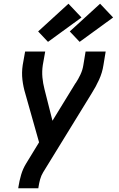

<svg xmlns="http://www.w3.org/2000/svg" viewBox="-20 -807 640 1032"><path d="M78 205 79 198Q84 165 93.5 132.5Q103 100 121 71L190 -42L116 -304Q105 -340 100.5 -378.5Q96 -417 102 -457L115 -530H223L210 -457Q205 -423 208 -391Q211 -359 219 -328L262 -158L381 -352Q382 -354 383 -355.5Q384 -357 385 -359H386Q401 -382 412.5 -406.5Q424 -431 428 -457L440 -530H548L536 -457Q530 -417 512.5 -378.5Q495 -340 472 -304L212 119Q201 137 195.5 157.5Q190 178 187 198L186 205ZM408 -582 355 -638 518 -787 588 -713ZM238 -582 185 -638 348 -787 418 -713Z"/></svg>

Font: Iosevka Curly SmBdExObl
Style: Regular
Weight: 600
Width: 7
Italic angle: -9°
Monospace: yes
Designer: Belleve Invis
Foundry: Belleve Invis
Version: Version 11.1.0; ttfautohint (v1.8.3)